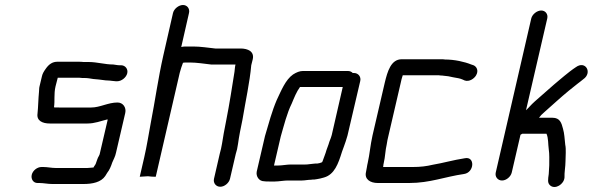

<svg xmlns="http://www.w3.org/2000/svg" viewBox="-20 -729 2371 768"><path d="M334 -481H314C307 -482 300 -482 294 -482H209C191 -482 176 -473 163 -454C155 -443 150 -434 148 -425L138 -383C136 -376 137 -369 136 -362C133 -332 133 -303 130 -274C126 -246 150 -235 179 -235H330C359 -235 383 -245 408 -251H411L380 -118C379 -113 378 -109 376 -106C369 -95 368 -86 363 -74C361 -69 356 -64 354 -59C346 -59 338 -57 329 -57H204C186 -57 170 -61 153 -61H146C129 -61 111 -47 107 -30C103 -13 113 3 130 3H137C154 3 171 7 189 7H314C350 7 384 0 401 -25C403 -29 406 -33 409 -38C418 -49 424 -64 429 -79C434 -91 441 -103 444 -118L481 -277C486 -299 472 -319 450 -319C412 -319 380 -299 345 -299H216C203 -299 197 -299 196 -300C200 -327 195 -353 202 -383L211 -418H298C305 -417 311 -417 318 -417C331 -417 340 -415 353 -413L375 -411C388 -410 400 -407 412 -407C421 -407 435 -404 443 -404H449C466 -404 485 -419 489 -436C493 -453 481 -468 464 -468H458C449 -468 443 -470 433 -471C399 -471 369 -481 334 -481Z M712 -709C695 -709 676 -694 672 -677L633 -506C613 -418 600 -324 583 -237C574 -189 568 -148 557 -100L539 -22L572 -24C579 -23 591 -22 599 -22H603L699 -438C702 -450 708 -468 712 -478C713 -478 720 -479 721 -479H739C767 -479 797 -474 824 -471H922C919 -459 920 -456 918 -442C908 -379 898 -314 885 -248L875 -196C870 -168 867 -141 859 -114L836 -14C832 3 844 18 861 18C878 18 896 3 900 -14L923 -113C927 -125 930 -138 932 -153C936 -183 943 -218 950 -251C962 -324 979 -400 985 -468L991 -492C998 -523 972 -535 942 -535H841C813 -538 782 -543 753 -543H720C715 -543 710 -542 705 -541L736 -677C740 -694 729 -709 712 -709Z M1094 -67H1076L1103 -183C1116 -228 1128 -277 1147 -315C1157 -339 1166 -362 1180 -381H1351L1307 -189C1302 -171 1299 -169 1294 -151L1286 -129C1282 -114 1276 -101 1271 -86C1270 -83 1269 -81 1268 -80C1264 -78 1254 -75 1250 -75C1245 -75 1239 -75 1233 -74L1215 -72C1210 -71 1205 -71 1202 -71H1143C1128 -71 1108 -67 1094 -67ZM1036 -4C1041 -3 1048 -3 1057 -3H1080C1094 -3 1116 -7 1131 -7H1188C1199 -7 1212 -10 1224 -10C1229 -11 1234 -11 1238 -11C1245 -12 1252 -13 1261 -15L1276 -19C1318 -31 1333 -74 1348 -122L1356 -144C1362 -162 1364 -165 1370 -187L1421 -405C1425 -422 1413 -437 1396 -437H1391C1386 -442 1380 -445 1372 -445H1191C1179 -445 1166 -440 1152 -431C1122 -410 1105 -367 1087 -329C1068 -285 1055 -236 1040 -185L1007 -43C1003 -24 1016 -4 1036 -4Z M1527 -152C1528 -162 1531 -174 1534 -187L1583 -398C1585 -407 1587 -417 1591 -428H1727C1733 -428 1738 -428 1743 -427C1746 -427 1750 -427 1755 -426L1773 -424C1778 -423 1784 -422 1792 -420C1804 -418 1804 -418 1814 -416C1820 -415 1825 -413 1830 -411L1839 -407C1857 -401 1876 -414 1884 -427C1896 -447 1886 -463 1874 -468L1865 -471C1838 -482 1798 -491 1760 -491C1755 -492 1750 -492 1743 -492H1587C1544 -492 1530 -444 1519 -398L1470 -187C1461 -147 1459 -114 1451 -78C1448 -67 1447 -53 1444 -41C1437 -12 1461 3 1491 3H1617C1700 3 1759 -22 1836 -33C1878 -39 1881 -105 1839 -96C1793 -89 1753 -77 1711 -70C1686 -64 1661 -61 1632 -61H1512L1513 -63C1513 -68 1514 -73 1515 -77C1521 -102 1521 -127 1527 -152Z M2145 -687C2128 -687 2109 -672 2105 -655L1963 -39C1959 -22 1971 -7 1988 -7C2005 -7 2023 -22 2027 -39L2062 -190L2069 -194H2166C2174 -176 2172 -153 2175 -132C2178 -113 2177 -89 2177 -68C2177 -56 2175 -45 2175 -33C2172 -11 2169 3 2181 13C2201 30 2236 8 2238 -19C2237 -39 2242 -63 2242 -84C2242 -105 2245 -132 2241 -150C2238 -175 2238 -193 2232 -214C2226 -237 2220 -258 2190 -258H2136C2144 -268 2145 -270 2158 -281C2191 -310 2222 -339 2255 -366L2290 -394C2299 -401 2306 -406 2313 -412C2351 -438 2322 -489 2283 -460C2269 -451 2250 -436 2238 -426L2220 -411C2187 -384 2154 -353 2120 -324C2101 -307 2099 -302 2084 -288L2169 -655C2173 -672 2162 -687 2145 -687Z"/></svg>

Font: Electronic
Style: SeBdIt
Weight: 600
Version: Version 1.011